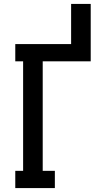

<svg xmlns="http://www.w3.org/2000/svg" viewBox="-20 -960 540 980"><path d="M58 0V-88H98V-647H58V-735H343V-940H443V-647H198V-88H260V0Z"/></svg>

Font: Iosevka Curly Slab Semibold
Style: Regular
Weight: 600
Monospace: yes
Designer: Belleve Invis
Foundry: Belleve Invis
Version: Version 22.1.2; ttfautohint (v1.8.4)